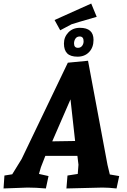

<svg xmlns="http://www.w3.org/2000/svg" viewBox="-51 -1059 718 1084"><path d="M622 -65 607 5Q562 0 527 0L324 5L330 -68L388 -77L392 -129L386 -179H205L180 -115L169 -77L223 -65L208 5Q151 0 104 0L-31 5L-26 -68L18 -75L71 -161L332 -705L446 -716L556 -128L569 -74ZM347 -498 244 -261 373 -263ZM400 -902Q477 -902 477 -834Q477 -791 452 -765Q427 -739 387 -739Q347 -739 328.5 -757.5Q310 -776 310 -813Q310 -850 335 -876Q360 -902 400 -902ZM399 -853Q383 -853 375 -841Q367 -829 367 -814Q367 -789 389 -789Q404 -789 412.5 -800Q421 -811 421 -826Q421 -853 399 -853ZM464 -1039 495 -964Q370 -928 353 -922L289 -888L257 -946Z"/></svg>

Font: Andada SC
Style: Bold Italic
Weight: 700
Italic angle: -8.29999°
Designer: Carolina Giovagnoli
Foundry: Carolina Giovagnoli
Version: Version 1.003